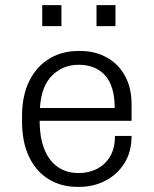

<svg xmlns="http://www.w3.org/2000/svg" viewBox="-20 -720 601 750"><path d="M283 10Q219 10 170 -20Q121 -50 93.5 -107.5Q66 -165 66 -247V-264Q66 -347 94.5 -404Q123 -461 173 -491Q223 -521 287 -521H293Q350 -521 395.5 -496.5Q441 -472 467.5 -425Q494 -378 494 -312V-248H135Q135 -182 153.5 -136.5Q172 -91 206 -67.5Q240 -44 288 -44Q326 -44 358 -60Q390 -76 409.5 -108Q429 -140 429 -189H494Q494 -127 466 -82.5Q438 -38 391.5 -14Q345 10 289 10ZM136 -298H428Q428 -384 390.5 -425.5Q353 -467 287 -467Q226 -467 183.5 -425Q141 -383 136 -298ZM145 -618V-700H220V-618ZM357 -618V-700H431V-618Z"/></svg>

Font: Chivo ExtraLight
Style: Regular
Weight: 250
Designer: Hector Gatti
Foundry: Omnibus-Type
Version: Version 2.002